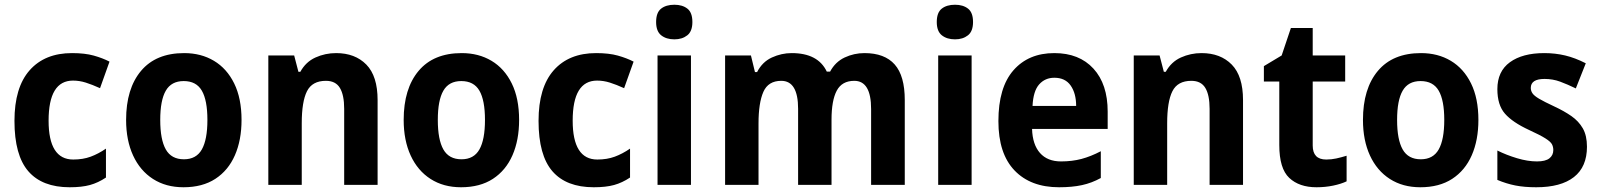

<svg xmlns="http://www.w3.org/2000/svg" viewBox="-20 -873 6748 810"><path d="M274 -83Q158 -83 99.5 -150.5Q41 -218 41 -363Q41 -504 105 -576.5Q169 -649 284 -649Q338 -649 375.5 -638.5Q413 -628 442 -613L402 -501Q369 -516 342 -524.5Q315 -533 288 -533Q185 -533 185 -364Q185 -200 289 -200Q330 -200 362.5 -212Q395 -224 427 -246V-124Q394 -102 359.5 -92.5Q325 -83 274 -83Z M999 -367Q999 -282 971 -218Q943 -154 888.5 -118.5Q834 -83 754 -83Q680 -83 625.5 -118Q571 -153 541.5 -217Q512 -281 512 -367Q512 -499 575 -574Q638 -649 757 -649Q828 -649 882.5 -616.5Q937 -584 968 -521Q999 -458 999 -367ZM656 -367Q656 -284 679.5 -242.5Q703 -201 756 -201Q808 -201 831.5 -242.5Q855 -284 855 -367Q855 -450 831.5 -490.5Q808 -531 755 -531Q703 -531 679.5 -490.5Q656 -450 656 -367Z M1398 -649Q1478 -649 1525.5 -600.5Q1573 -552 1573 -451V-93H1432V-414Q1432 -472 1414 -502Q1396 -532 1355 -532Q1297 -532 1275 -488Q1253 -444 1253 -353V-93H1112V-639H1221L1239 -570H1247Q1270 -612 1311 -630.5Q1352 -649 1398 -649Z M2170 -367Q2170 -282 2142 -218Q2114 -154 2059.5 -118.5Q2005 -83 1925 -83Q1851 -83 1796.5 -118Q1742 -153 1712.5 -217Q1683 -281 1683 -367Q1683 -499 1746 -574Q1809 -649 1928 -649Q1999 -649 2053.5 -616.5Q2108 -584 2139 -521Q2170 -458 2170 -367ZM1827 -367Q1827 -284 1850.5 -242.5Q1874 -201 1927 -201Q1979 -201 2002.5 -242.5Q2026 -284 2026 -367Q2026 -450 2002.5 -490.5Q1979 -531 1926 -531Q1874 -531 1850.5 -490.5Q1827 -450 1827 -367Z M2485 -83Q2369 -83 2310.5 -150.5Q2252 -218 2252 -363Q2252 -504 2316 -576.5Q2380 -649 2495 -649Q2549 -649 2586.5 -638.5Q2624 -628 2653 -613L2613 -501Q2580 -516 2553 -524.5Q2526 -533 2499 -533Q2396 -533 2396 -364Q2396 -200 2500 -200Q2541 -200 2573.5 -212Q2606 -224 2638 -246V-124Q2605 -102 2570.5 -92.5Q2536 -83 2485 -83Z M2825 -853Q2859 -853 2880 -836.5Q2901 -820 2901 -780Q2901 -741 2879.5 -724Q2858 -707 2825 -707Q2791 -707 2769.5 -724Q2748 -741 2748 -780Q2748 -820 2769 -836.5Q2790 -853 2825 -853ZM2895 -639V-93H2754V-639Z M3627 -649Q3712 -649 3754.5 -601Q3797 -553 3797 -451V-93H3655V-413Q3655 -532 3584 -532Q3532 -532 3510 -490.5Q3488 -449 3488 -368V-93H3347V-414Q3347 -532 3276 -532Q3221 -532 3200.5 -485.5Q3180 -439 3180 -352V-93H3039V-639H3148L3165 -569H3174Q3196 -612 3236.5 -630.5Q3277 -649 3320 -649Q3431 -649 3468 -571H3482Q3504 -612 3543.5 -630.5Q3583 -649 3627 -649Z M4009 -853Q4043 -853 4064 -836.5Q4085 -820 4085 -780Q4085 -741 4063.5 -724Q4042 -707 4009 -707Q3975 -707 3953.5 -724Q3932 -741 3932 -780Q3932 -820 3953 -836.5Q3974 -853 4009 -853ZM4079 -639V-93H3938V-639Z M4428 -649Q4533 -649 4593 -583.5Q4653 -518 4653 -402V-329H4334Q4336 -263 4367.5 -227.5Q4399 -192 4456 -192Q4503 -192 4542.5 -202.5Q4582 -213 4624 -235V-122Q4586 -101 4544.5 -92Q4503 -83 4448 -83Q4328 -83 4260 -154Q4192 -225 4192 -362Q4192 -504 4255.5 -576.5Q4319 -649 4428 -649ZM4428 -545Q4389 -545 4364 -517Q4339 -489 4336 -426H4520Q4520 -479 4497 -512Q4474 -545 4428 -545Z M5049 -649Q5129 -649 5176.5 -600.5Q5224 -552 5224 -451V-93H5083V-414Q5083 -472 5065 -502Q5047 -532 5006 -532Q4948 -532 4926 -488Q4904 -444 4904 -353V-93H4763V-639H4872L4890 -570H4898Q4921 -612 4962 -630.5Q5003 -649 5049 -649Z M5575 -200Q5597 -200 5617.5 -204.5Q5638 -209 5661 -216V-108Q5638 -97 5604.5 -90Q5571 -83 5534 -83Q5461 -83 5419 -122.5Q5377 -162 5377 -261V-529H5312V-594L5387 -639L5426 -755H5518V-639H5655V-529H5518V-259Q5518 -200 5575 -200Z M6217 -367Q6217 -282 6189 -218Q6161 -154 6106.5 -118.5Q6052 -83 5972 -83Q5898 -83 5843.5 -118Q5789 -153 5759.5 -217Q5730 -281 5730 -367Q5730 -499 5793 -574Q5856 -649 5975 -649Q6046 -649 6100.5 -616.5Q6155 -584 6186 -521Q6217 -458 6217 -367ZM5874 -367Q5874 -284 5897.5 -242.5Q5921 -201 5974 -201Q6026 -201 6049.5 -242.5Q6073 -284 6073 -367Q6073 -450 6049.5 -490.5Q6026 -531 5973 -531Q5921 -531 5897.5 -490.5Q5874 -450 5874 -367Z M6675 -254Q6675 -169 6620 -126Q6565 -83 6461 -83Q6411 -83 6373 -90.5Q6335 -98 6297 -114V-238Q6335 -219 6380 -205.5Q6425 -192 6464 -192Q6500 -192 6516.5 -205Q6533 -218 6533 -240Q6533 -253 6527.5 -264Q6522 -275 6500 -289Q6478 -303 6430 -325Q6361 -357 6329 -393.5Q6297 -430 6297 -497Q6297 -572 6350 -610.5Q6403 -649 6495 -649Q6541 -649 6583 -639Q6625 -629 6670 -606L6628 -500Q6593 -517 6562 -528.5Q6531 -540 6496 -540Q6438 -540 6438 -502Q6438 -490 6445 -479.5Q6452 -469 6473 -456.5Q6494 -444 6537 -424Q6578 -405 6609 -383.5Q6640 -362 6657.5 -331.5Q6675 -301 6675 -254Z"/></svg>

Font: Noto Sans Telugu UI SemiCondensed
Style: Bold
Weight: 700
Width: 4
Designer: Jelle Bosma - Monotype Design Team
Foundry: Monotype Imaging Inc.
Version: Version 2.005; ttfautohint (v1.8.4.7-5d5b)